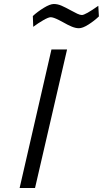

<svg xmlns="http://www.w3.org/2000/svg" viewBox="-20 -939 514 959"><path d="M293 -829Q288 -832 274 -839Q260 -846 250 -849.5Q240 -853 233 -853Q222 -853 196 -838Q170 -823 146 -805L144 -859Q168 -881 199 -900Q230 -919 249 -919Q268 -919 287.5 -910.5Q307 -902 336 -886Q352 -877 366 -870.5Q380 -864 389 -864Q406 -864 471 -910L474 -857Q451 -835 422 -816.5Q393 -798 374 -798Q358 -798 338.5 -806Q319 -814 293 -829ZM237 -692H315L155 0H78Z"/></svg>

Font: Cairo
Style: Italic
Weight: 400
Italic angle: -13°
Designer: Mohamed Gaber, Accademia di Belle Arti di Urbino and others
Foundry: Kief Type Foundry, Accademia di Belle Arti di Urbino and others
Version: Version 3.011